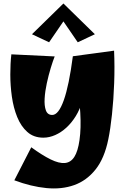

<svg xmlns="http://www.w3.org/2000/svg" viewBox="-20 -772 715 1099"><path d="M62 260 159 71Q222 117 270 140.5Q318 164 351.5 161Q385 158 405.5 126Q426 94 435 30Q440 -5 441 -44Q442 -83 439.5 -126.5Q437 -170 431.5 -220Q426 -270 417 -327Q408 -384 397 -450L633 -482Q637 -391 633.5 -296Q630 -201 621 -117Q612 -33 600 25Q578 134 527 198Q476 262 404.5 287.5Q333 313 245.5 304.5Q158 296 62 260ZM228 16Q173 16 136.5 -16.5Q100 -49 78.5 -102Q57 -155 48 -218.5Q39 -282 39 -345.5Q39 -409 45 -461L293 -449Q283 -424 270.5 -383Q258 -342 248 -296Q238 -250 235.5 -208.5Q233 -167 242.5 -140.5Q252 -114 279 -114Q297 -114 313.5 -135Q330 -156 345 -198Q360 -240 373 -303Q386 -366 397 -450L464 -290Q464 -238 450.5 -191.5Q437 -145 413.5 -107Q390 -69 360 -41.5Q330 -14 296 1Q262 16 228 16ZM261 -530 163 -576 343 -752 357 -670ZM425 -530 329 -670 343 -752 523 -576Z"/></svg>

Font: Marhey
Style: Bold
Weight: 700
Designer: Nur Syamsi & Bustanul Arifin
Foundry: Namelatype
Version: Version 1.000